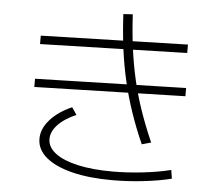

<svg xmlns="http://www.w3.org/2000/svg" viewBox="-57 -877 1114 977"><g transform="rotate(5 500.0 -388.0)"><path d="M551 37Q433 37 346.5 15.5Q260 -6 212.5 -45.5Q165 -85 164 -139Q163 -190 204 -237Q245 -284 316 -315L341 -278Q279 -251 246.5 -215.5Q214 -180 215 -142Q216 -101 257 -70.5Q298 -40 372.5 -23.5Q447 -7 549 -7Q623 -7 702.5 -16Q782 -25 846 -41L853 3Q789 19 709 28Q629 37 551 37ZM115 -401V-443L885 -463V-421ZM685 -158Q649 -239 623 -316Q597 -393 579 -470.5Q561 -548 550 -631.5Q539 -715 534 -810L582 -813Q587 -720 598 -638Q609 -556 626.5 -480Q644 -404 670 -328.5Q696 -253 732 -171ZM125 -621V-664L875 -684V-641Z"/></g></svg>

Font: M PLUS 1 Thin Light
Style: Regular
Weight: 300
Version: Version 1.001